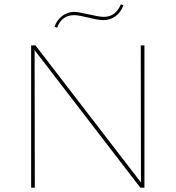

<svg xmlns="http://www.w3.org/2000/svg" viewBox="-20 -868 813 888"><path d="M323 -798Q266 -798 244 -740L232 -744Q243 -776 268 -794.5Q293 -813 323 -813Q341 -813 390.5 -801.5Q440 -790 460 -790Q515 -790 539 -848L551 -844Q539 -811 514.5 -793Q490 -775 458 -775Q436 -775 389 -786.5Q342 -798 323 -798ZM631 -658H648V0H629L140 -636L141 0H124V-658H144L632 -24Z"/></svg>

Font: EauTestSC Thin
Style: Regular
Weight: 250
Designer: Christian Thalmann (Catharsis Fonts)
Version: Version 0.001;PS 000.001;hotconv 1.0.88;makeotf.lib2.5.64775